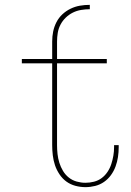

<svg xmlns="http://www.w3.org/2000/svg" viewBox="-20 -763 540 791"><path d="M332 8Q311 8 290.5 2.5Q270 -3 253.5 -15Q237 -27 225 -45Q213 -63 206.5 -82.5Q200 -102 197.5 -123Q195 -144 195 -165V-502H70V-520H195V-592Q195 -613 199 -633Q203 -653 212.5 -671.5Q222 -690 237 -704Q252 -718 270.5 -727Q289 -736 309 -739.5Q329 -743 350 -743V-725Q332 -725 314 -722Q296 -719 280 -711Q264 -703 251 -690.5Q238 -678 229.5 -662Q221 -646 218 -628Q215 -610 215 -592V-520H420V-502H215V-165Q215 -147 217 -128.5Q219 -110 224.5 -92.5Q230 -75 239.5 -59Q249 -43 263.5 -31.5Q278 -20 296 -15Q314 -10 332 -10Q350 -10 367.5 -14.5Q385 -19 399 -29.5Q413 -40 423 -55Q433 -70 438.5 -87Q444 -104 447 -121.5Q450 -139 450 -157V-165H469V-156Q469 -136 466 -116Q463 -96 456 -77Q449 -58 437 -41.5Q425 -25 408.5 -13.5Q392 -2 372 3Q352 8 332 8Z"/></svg>

Font: Iosevka SS18 Thin
Style: Regular
Weight: 100
Monospace: yes
Designer: Belleve Invis
Foundry: Belleve Invis
Version: Version 25.1.1; ttfautohint (v1.8.4)